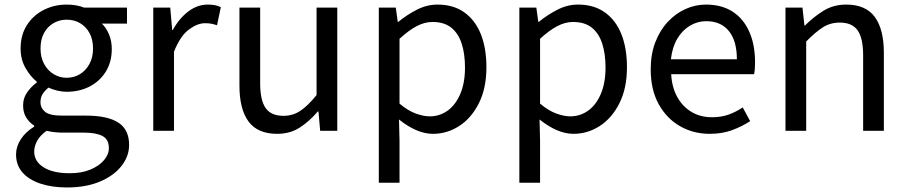

<svg xmlns="http://www.w3.org/2000/svg" viewBox="-20 -577 4003 847"><path d="M275.4 250Q209.2 250 158.3 233Q107.5 216.1 79.1 183.7Q50.8 151.3 50.8 104.5Q50.8 69.5 71.7 37.4Q92.6 5.2 130.8 -18.4V-22.8Q110 -36 95.9 -58Q81.9 -80 81.9 -112.3Q81.9 -146 101.4 -172Q120.9 -198.1 142.2 -212.8V-216.8Q114.9 -238.4 92.9 -276.3Q70.9 -314.2 70.9 -363Q70.9 -422.8 98.8 -466.4Q126.7 -509.9 173.3 -533.4Q219.9 -556.8 274.1 -556.8Q297.9 -556.8 317.6 -553Q337.2 -549.2 351.3 -543.4H540.2V-472.9H429.4Q448.8 -454.2 461 -425.1Q473.1 -395.9 473.1 -360.6Q473.1 -303.2 446.5 -260.7Q420 -218.2 374.9 -195.1Q329.8 -172.1 274.1 -172.1Q255.3 -172.1 233.7 -177Q212.1 -182 193.7 -190.6Q179.2 -178.6 168.9 -163.5Q158.6 -148.5 158.6 -126.2Q158.6 -100.5 178.9 -83.7Q199.1 -66.9 254.2 -66.9H360.7Q454.7 -66.9 502.2 -36Q549.6 -5.2 549.6 62.1Q549.6 112.3 515.9 155.2Q482.2 198.2 420.7 224.1Q359.1 250 275.4 250ZM274.1 -233.9Q306.1 -233.9 332.4 -249.7Q358.6 -265.5 374.5 -294.7Q390.4 -323.8 390.4 -363Q390.4 -403 374.8 -431.4Q359.2 -459.9 333 -475Q306.7 -490.2 274.1 -490.2Q242.6 -490.2 216.3 -475Q190 -459.9 174.4 -431.7Q158.8 -403.6 158.8 -363Q158.8 -323.8 174.7 -294.7Q190.6 -265.5 216.9 -249.7Q243.2 -233.9 274.1 -233.9ZM287.5 187.2Q340.4 187.2 378.9 171Q417.3 154.9 438.8 129.6Q460.3 104.3 460.3 76.6Q460.3 37.8 432.1 23Q403.9 8.1 350.5 8.1H256.2Q241.1 8.1 222.8 6.3Q204.5 4.5 185.6 -0.1Q156.7 20.5 143.8 44.5Q130.9 68.6 130.9 91.8Q130.9 135.2 172.5 161.2Q214 187.2 287.5 187.2Z M656.1 0V-543.4H731L739.7 -444.4H742.1Q770.4 -495.9 810.6 -526.3Q850.7 -556.8 896.2 -556.8Q914.9 -556.8 928.2 -554.2Q941.6 -551.6 954.2 -545.4L937.4 -465.6Q923.2 -470.2 912.3 -472.4Q901.3 -474.6 884.2 -474.6Q850.7 -474.6 812.9 -446.4Q775 -418.2 747.5 -348.8V0Z M1202.7 13.4Q1116.6 13.4 1076.5 -40.9Q1036.3 -95.1 1036.3 -199.3V-543.4H1127.7V-210.3Q1127.7 -134.6 1151.9 -100.3Q1176.2 -66 1230.3 -66Q1271.9 -66 1305 -88.1Q1338 -110.1 1376.5 -157.6V-543.4H1467.9V0H1392.4L1384.9 -85.3H1382.1Q1344.1 -40.9 1301.5 -13.7Q1258.9 13.4 1202.7 13.4Z M1651.1 229V-543.4H1726L1734.7 -480.5H1737.1Q1774.2 -511.1 1818.5 -533.9Q1862.9 -556.8 1909.9 -556.8Q1980.4 -556.8 2028.5 -522.3Q2076.7 -487.8 2101.3 -426.1Q2125.8 -364.3 2125.8 -280Q2125.8 -187.5 2092.5 -121.5Q2059.3 -55.6 2005.7 -21.1Q1952.1 13.4 1889.9 13.4Q1853.3 13.4 1815.2 -3.3Q1777.1 -20 1740.2 -49.9L1742.5 45.2V229ZM1875.3 -63.7Q1920 -63.7 1955.3 -89.4Q1990.6 -115.2 2010.9 -163.6Q2031.3 -212 2031.3 -278.8Q2031.3 -339.2 2016.7 -384.5Q2002.1 -429.8 1970.8 -454.9Q1939.5 -480.1 1887.4 -480.1Q1853.3 -480.1 1817.6 -461.3Q1782 -442.4 1742.5 -405.9V-119.9Q1779.4 -88.7 1814 -76.2Q1848.6 -63.7 1875.3 -63.7Z M2271.1 229V-543.4H2346L2354.7 -480.5H2357.1Q2394.2 -511.1 2438.5 -533.9Q2482.9 -556.8 2529.9 -556.8Q2600.4 -556.8 2648.5 -522.3Q2696.7 -487.8 2721.3 -426.1Q2745.8 -364.3 2745.8 -280Q2745.8 -187.5 2712.5 -121.5Q2679.3 -55.6 2625.7 -21.1Q2572.1 13.4 2509.9 13.4Q2473.3 13.4 2435.2 -3.3Q2397.1 -20 2360.2 -49.9L2362.5 45.2V229ZM2495.3 -63.7Q2540 -63.7 2575.3 -89.4Q2610.6 -115.2 2630.9 -163.6Q2651.3 -212 2651.3 -278.8Q2651.3 -339.2 2636.7 -384.5Q2622.1 -429.8 2590.8 -454.9Q2559.5 -480.1 2507.4 -480.1Q2473.3 -480.1 2437.6 -461.3Q2402 -442.4 2362.5 -405.9V-119.9Q2399.4 -88.7 2434 -76.2Q2468.6 -63.7 2495.3 -63.7Z M3110.7 13.4Q3038.5 13.4 2979.4 -20.6Q2920.3 -54.6 2885.4 -118.2Q2850.6 -181.9 2850.6 -271Q2850.6 -337.5 2870.6 -390.1Q2890.7 -442.7 2925.5 -480.1Q2960.4 -517.6 3004 -537.2Q3047.6 -556.8 3094.4 -556.8Q3163.6 -556.8 3211.8 -525.7Q3260 -494.5 3285.4 -437.1Q3310.9 -379.7 3310.9 -301.7Q3310.9 -287.4 3309.9 -274.1Q3309 -260.7 3306.6 -249.7H2940.9Q2944 -192.4 2967.3 -149.8Q2990.7 -107.2 3030.1 -83.5Q3069.4 -59.8 3121.3 -59.8Q3160.8 -59.8 3193.5 -71.2Q3226.1 -82.7 3256.5 -103.1L3289.3 -42.5Q3253.8 -19.4 3210 -3Q3166.2 13.4 3110.7 13.4ZM2939.7 -315.5H3230.7Q3230.7 -397.1 3195.2 -440.3Q3159.8 -483.6 3095.5 -483.6Q3057.5 -483.6 3024.1 -463.9Q2990.7 -444.3 2968.2 -406.9Q2945.7 -369.6 2939.7 -315.5Z M3445.1 0V-543.4H3520L3528.7 -464.5H3531.1Q3569.8 -503.1 3613.3 -529.9Q3656.9 -556.8 3713.1 -556.8Q3798.8 -556.8 3839 -502.4Q3879.1 -448 3879.1 -344.1V0H3787.7V-332.4Q3787.7 -408.5 3763.5 -442.9Q3739.3 -477.4 3684.5 -477.4Q3642.9 -477.4 3610 -456.4Q3577.2 -435.5 3536.5 -394V0Z"/></svg>

Font: Noto Sans HK Thin
Style: Regular
Weight: 100
Designer: Ryoko NISHIZUKA 西塚涼子 (kana, bopomofo & ideographs); Paul D. Hunt (Latin, Greek & Cyrillic); Sandoll Communications 산돌커뮤니
Foundry: Adobe
Version: Version 2.004-H2;hotconv 1.0.118;makeotfexe 2.5.65603